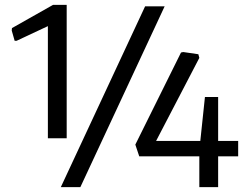

<svg xmlns="http://www.w3.org/2000/svg" viewBox="-20 -766 1026 786"><path d="M176 -659 48 -599H40L28 -641L29 -651L197 -746H253V-200H176ZM574 -740H654L309 0H229ZM796 -126H550L534 -174L721 -551L730 -553L792 -544L796 -529L619 -189H800L819 -369H873V-189H955V-126H873V0H796Z"/></svg>

Font: EncodeSans
Style: Regular
Weight: 400
Designer: Pablo Impallari, Andres Torresi
Foundry: Pablo Impallari, Andres Torresi
Version: Version 1.000; ttfautohint (v1.4.1)